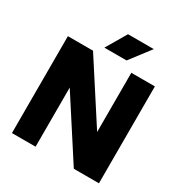

<svg xmlns="http://www.w3.org/2000/svg" viewBox="-212 -1110 1209 1270"><g transform="rotate(30 392.5 -475.0)"><path d="M60 0V-740H252L575 -240.5H544.5V-740H724.5V0H532.5L209.5 -499.5H240.5V0ZM307 -795 398 -950H595L476.5 -795Z"/></g></svg>

Font: Encode Sans SC Condensed Thin ExtraBold
Style: Regular
Weight: 800
Version: Version 3.002